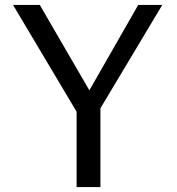

<svg xmlns="http://www.w3.org/2000/svg" viewBox="-20 -762 719 782"><path d="M641 -742H543L344 -394L142 -742H33L292 -307V0H389V-321Z"/></svg>

Font: 18Franklin
Style: Regular
Weight: 400
Designer: Pablo Impallari, Rodrigo Fuenzalida (Modified by Dan O. Williams)
Version: Version 0.025;PS 000.025;hotconv 1.0.88;makeotf.lib2.5.64775